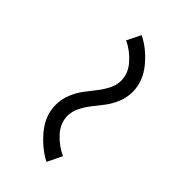

<svg xmlns="http://www.w3.org/2000/svg" viewBox="10 -617 567 567"><g transform="rotate(-45 294.0 -333.0)"><path d="M516.5 -365.5Q498 -327.5 460.5 -296.5Q423 -265.5 379 -265.5Q355.5 -265.5 333.8 -274.5Q312 -283.5 295.5 -296.2Q279 -309 263.2 -321.5Q247.5 -334 229.5 -343Q211.5 -352 193.5 -352Q162.5 -352 137.2 -328.8Q112 -305.5 99.5 -277L53 -299.5Q72.5 -337.5 109.8 -368.5Q147 -399.5 191.5 -399.5Q215.5 -399.5 237.5 -390.5Q259.5 -381.5 276.2 -368.8Q293 -356 308.8 -343.5Q324.5 -331 342.2 -322Q360 -313 378 -313Q409 -313 434.5 -335.8Q460 -358.5 473 -387Z"/></g></svg>

Font: League Spartan Light
Style: Regular
Weight: 277
Foundry: The League of Moveable Type
Version: Version 2.002